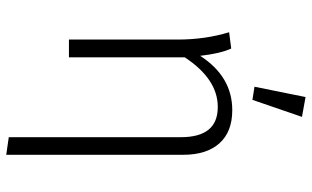

<svg xmlns="http://www.w3.org/2000/svg" viewBox="-216 -598 1019 628"><g transform="rotate(90 294.0 -284.5)"><path d="M340.8 -534.2Q411.6 -534.2 449.2 -492.2Q486.8 -450.2 486.8 -374V205.1L429.2 196.8V-366.2Q429.2 -487.3 330.1 -486.8Q239.3 -486.8 168 -378.9V0H109.9V-355Q109.9 -445.8 85.9 -523.9L139.2 -530.8Q155.3 -496.6 163.1 -429.2Q231 -534.2 340.8 -534.2ZM307.1 -600.1 264.2 -606.9 297.9 -773.9 362.8 -762.2Z"/></g></svg>

Font: FiraSans-Light
Style: Regular
Weight: 300
Designer: Carrois Corporate & Edenspiekermann AG
Foundry: Carrois Corporate GbR & Edenspiekermann AG
Version: Version 3.106;PS 003.106;hotconv 1.0.70;makeotf.lib2.5.58329